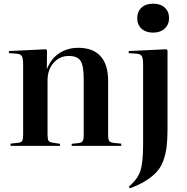

<svg xmlns="http://www.w3.org/2000/svg" viewBox="-20 -788 1009 1037"><path d="M807.1 -611.8Q767.6 -611.8 744.4 -633.1Q721.2 -654.3 721.2 -689.9Q721.2 -725.1 744.1 -746.6Q767.1 -768.1 807.1 -768.1Q847.2 -768.1 870.1 -746.8Q893.1 -725.6 893.1 -689.9Q893.1 -655.3 869.4 -633.5Q845.7 -611.8 807.1 -611.8ZM37.1 0V-12.2L80.1 -17.1Q95.2 -18.6 100.1 -27.8Q105 -37.1 105 -63V-437Q105 -471.7 98.4 -483.9Q91.8 -496.1 70.8 -498L27.8 -501L28.8 -512.2L228 -522L233.9 -516.1L232.9 -416H233.9Q255.9 -471.7 300.3 -500.7Q344.7 -529.8 402.8 -529.8Q481.9 -529.8 522.9 -484.6Q564 -439.5 564 -352.1V-58.1Q564 -34.7 570.1 -26.4Q576.2 -18.1 595.2 -16.1L634.8 -12.2V0H367.2V-11.2L403.8 -15.1Q420.9 -17.1 426.5 -25.9Q432.1 -34.7 432.1 -58.1V-360.8Q432.1 -433.1 415 -459.5Q397.9 -485.8 351.1 -485.8Q302.2 -485.8 269.5 -448.7Q236.8 -411.6 236.8 -354V-61Q236.8 -37.1 241.9 -28.3Q247.1 -19.5 261.2 -18.1L304.2 -11.2V0ZM681.2 229 675.8 220.2Q724.1 179.2 738.5 134Q752.9 88.9 752.9 -8.8V-437Q752.9 -471.7 746.3 -483.9Q739.7 -496.1 717.8 -498L674.8 -501L675.8 -512.2L877.9 -522L884.8 -516.1V-90.8Q884.8 -35.6 880.1 2.9Q875.5 41.5 863 77.1Q850.6 112.8 827.6 138.7Q804.7 164.6 768.8 187.3Q732.9 210 681.2 229Z"/></svg>

Font: Display Semibold
Style: Regular
Weight: 600
Designer: Latin by Veronika Burian and Jose Scaglione. Greek by Irene Vlachou. Cyrillic by Vera Evstafieva.
Foundry: TypeTogether
Version: Version 3.002